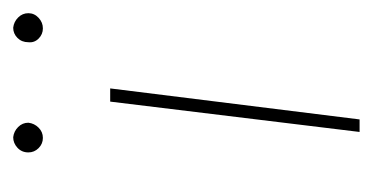

<svg xmlns="http://www.w3.org/2000/svg" viewBox="-157 -408 565 291"><g transform="rotate(-90 125.5 -262.5)"><path d="M117 -378H137L90 0H71ZM40 -502Q40 -512 47 -518.5Q54 -525 63 -525Q72 -524 78.5 -517.5Q85 -511 85 -502Q84 -493 77.5 -486.5Q71 -480 62 -480Q53 -480 46.5 -486.5Q40 -493 40 -502ZM207 -502Q207 -512 213.5 -518.5Q220 -525 229 -525Q238 -524 244.5 -517.5Q251 -511 251 -502Q251 -493 244 -486.5Q237 -480 228 -480Q219 -480 212.5 -486.5Q206 -493 207 -502Z"/></g></svg>

Font: Josefin Sans Thin Thin
Style: Italic
Weight: 250
Italic angle: -7°
Version: Version 2.000